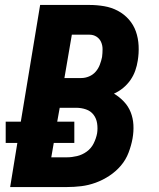

<svg xmlns="http://www.w3.org/2000/svg" viewBox="-20 -755 640 775"><path d="M21 0 50 -178H3V-264H64L142 -735H341Q371 -735 400.5 -730Q430 -725 455.5 -711.5Q481 -698 500 -676.5Q519 -655 528.5 -628Q538 -601 539.5 -570.5Q541 -540 536 -510Q533 -490 526 -470Q519 -450 506.5 -432Q494 -414 477 -400Q460 -386 440 -377Q462 -364 480 -345Q498 -326 507.5 -302Q517 -278 518.5 -251Q520 -224 515 -196Q510 -168 499 -139Q488 -110 468 -86.5Q448 -63 421.5 -45.5Q395 -28 366 -17.5Q337 -7 308 -3.5Q279 0 250 0ZM240 -440H308Q324 -440 339.5 -446.5Q355 -453 366 -465.5Q377 -478 383 -494Q389 -510 392 -525Q394 -541 394 -556.5Q394 -572 388 -585.5Q382 -599 369.5 -607Q357 -615 341 -615H270ZM187 -120H250Q270 -120 291 -125Q312 -130 330 -143Q348 -156 358 -176Q368 -196 372 -217Q375 -237 372 -257Q369 -277 357.5 -292Q346 -307 327 -313.5Q308 -320 287 -320H221L211 -264H280V-178H197Z"/></svg>

Font: Iosevka Curly HvExObl
Style: Regular
Weight: 900
Width: 7
Italic angle: -9°
Monospace: yes
Designer: Belleve Invis
Foundry: Belleve Invis
Version: Version 11.1.0; ttfautohint (v1.8.3)